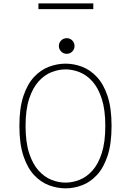

<svg xmlns="http://www.w3.org/2000/svg" viewBox="-20 -1072 750 1104"><path d="M357 11Q309.5 11 262.2 -6.5Q215 -24 176.5 -64.8Q138 -105.5 114.8 -175Q91.5 -244.5 91.5 -348Q91.5 -451.5 114.8 -520.5Q138 -589.5 176.5 -630.2Q215 -671 262.2 -688.5Q309.5 -706 357 -706Q404.5 -706 451.2 -688.5Q498 -671 536.5 -630.2Q575 -589.5 598.2 -520.5Q621.5 -451.5 621.5 -348Q621.5 -244.5 598.2 -175Q575 -105.5 536.5 -64.8Q498 -24 451.2 -6.5Q404.5 11 357 11ZM357 -22Q397 -22 437.5 -38Q478 -54 511.5 -91.2Q545 -128.5 565.2 -191.5Q585.5 -254.5 585.5 -348Q585.5 -441 565.2 -503.8Q545 -566.5 511.5 -603.8Q478 -641 437.5 -657Q397 -673 357 -673Q316.5 -673 276 -657Q235.5 -641 201.8 -603.8Q168 -566.5 147.5 -503.8Q127 -441 127 -348Q127 -254.5 147.5 -191.5Q168 -128.5 201.8 -91.2Q235.5 -54 276 -38Q316.5 -22 357 -22ZM363.5 -762.5Q345 -762.5 331.8 -775.8Q318.5 -789 318.5 -807.5Q318.5 -826.5 331.8 -839.5Q345 -852.5 363.5 -852.5Q382.5 -852.5 395.5 -839.5Q408.5 -826.5 408.5 -807.5Q408.5 -789 395.5 -775.8Q382.5 -762.5 363.5 -762.5ZM201 -1052.5H516.5V-1019.5H201Z"/></svg>

Font: League Mono Thin
Style: Regular
Weight: 100
Width: 6
Designer: Tyler Finck
Foundry: The League of Moveable Type / Tyler Finck
Version: Version 2.300;RELEASE